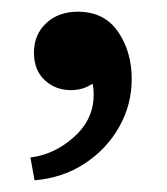

<svg xmlns="http://www.w3.org/2000/svg" viewBox="-20 -154 285 328"><path d="M140 8Q140 -4 138 -11Q122 0 101 0Q75 0 56.5 -17Q38 -34 38 -64Q38 -95 59 -114.5Q80 -134 113 -134Q158 -134 181.5 -100Q205 -66 205 -19Q205 25 183.5 63Q162 101 124.5 125.5Q87 150 39 154L32 115Q73 110 106.5 80Q140 50 140 8Z"/></svg>

Font: Minipax
Style: Regular
Weight: 400
Designer: Raphaël Ronot, Igor Stepanchenko (Cyrillic)
Foundry: steppetype
Version: Version 1.002